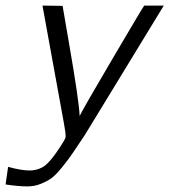

<svg xmlns="http://www.w3.org/2000/svg" viewBox="-30 -492 606 687"><path d="M122 -472Q134 -472 158 -471.5Q182 -471 194 -471L216 -343Q253 -130 255 -77Q265 -99 373 -282.5Q481 -466 486 -472H556L273 -8Q242 38 229 57.5Q216 77 192.5 106Q169 135 153.5 146Q138 157 115.5 166Q93 175 68 175Q36 175 -10 168L-1 105Q46 118 76 118Q100 118 121 107Q149 93 197 15Q204 3 205 -2Q205 -18 198 -55Z"/></svg>

Font: Coval
Style: ExtraLight Italic
Weight: 200
Foundry: Context Ltd
Version: Version 001.000